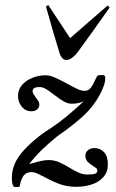

<svg xmlns="http://www.w3.org/2000/svg" viewBox="-20 -735 462 765"><path d="M255.9 -67.4Q231.4 -82 213.4 -89.6Q195.3 -97.2 174.3 -97.2Q160.2 -97.2 146 -94.2Q131.8 -91.3 112.3 -85.4L96.2 -81.1Q119.6 -111.8 147.2 -138.4Q174.8 -165 208 -191.9Q269.5 -234.4 310.8 -272Q352.1 -309.6 378.4 -358.9Q388.2 -377.9 393.8 -393.8Q399.4 -409.7 399.4 -426.3Q399.4 -436 387.2 -436Q383.8 -436 379.9 -435.5Q376 -435.1 372.1 -435.1Q369.1 -435.1 366.2 -430.4Q363.3 -425.8 358.9 -416Q350.6 -396.5 341.3 -384.8Q332 -373 317.4 -373Q305.2 -373 289.3 -380.1Q273.4 -387.2 247.1 -401.9Q216.3 -418.5 197 -426.8Q177.7 -435.1 161.1 -435.1Q134.8 -435.1 109.4 -425Q84 -415 67.9 -396.5Q51.8 -377.9 51.8 -353.5Q51.8 -327.6 67.1 -309.6Q82.5 -291.5 105 -291.5Q118.7 -291.5 127.7 -298.8Q136.7 -306.2 136.7 -317.9Q136.7 -325.2 133.3 -331.3Q129.9 -337.4 122.6 -346.7Q115.7 -356.4 112.8 -361.6Q109.9 -366.7 109.9 -372.6Q109.9 -388.2 137.7 -388.2Q149.9 -388.2 163.1 -380.4Q176.3 -372.6 196.3 -356.9Q219.2 -339.4 234.6 -330.6Q250 -321.8 266.1 -321.8Q280.8 -321.8 291.7 -324.2Q302.7 -326.7 308.1 -329.1Q313.5 -331.5 314.9 -332.5Q236.3 -259.3 184.1 -225.6Q121.1 -186.5 74.2 -135.5Q27.3 -84.5 27.3 -26.9Q27.3 -14.6 28.8 -6.1Q30.3 2.4 35.6 9.8H58.1Q60.1 -10.3 70.6 -29.8Q81.1 -49.3 106.4 -49.3Q115.7 -49.3 126.5 -44.7Q137.2 -40 156.7 -29.8Q189.9 -11.7 218.8 -1.2Q247.6 9.3 284.2 9.3Q316.9 9.3 345.5 0Q374 -9.3 391.8 -29.3Q409.7 -49.3 409.7 -80.1Q409.7 -113.3 394 -129.2Q378.4 -145 357.4 -145Q341.3 -145 330.8 -136.7Q320.3 -128.4 320.3 -115.2Q320.3 -100.1 328.6 -91.1Q336.9 -82 351.6 -73.2Q359.9 -67.9 363.8 -64.7Q367.7 -61.5 367.7 -57.6Q368.7 -47.4 360.4 -43.5Q352.1 -39.6 329.6 -39.6Q311.5 -39.6 295.2 -46.4Q278.8 -53.2 255.9 -67.4ZM217.8 -522Q226.6 -496.1 245.1 -496.1Q255.4 -496.1 266.6 -504.2Q277.8 -512.2 287.1 -523.9Q307.6 -551.8 350.8 -611.8Q394 -671.9 417 -705.1L408.7 -712.9L259.3 -583L172.4 -714.8L163.1 -709Q171.9 -676.8 192.6 -605.7Q213.4 -534.7 217.8 -522Z"/></svg>

Font: Radley
Style: Italic
Weight: 400
Italic angle: -12°
Designer: Vernon Adams
Foundry: Vernon Adams
Version: Version 1.003; ttfautohint (v1.6)